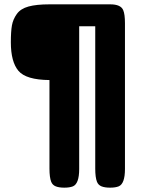

<svg xmlns="http://www.w3.org/2000/svg" viewBox="-20 -633 654 885"><path d="M208 -613H488Q537 -613 548 -586Q556 -567 556 -526V146Q556 214 527 226Q512 232 487.5 232Q463 232 448 226Q433 220 427 205Q419 185 419 144V-512H345V146Q345 214 316 226Q301 232 276.5 232Q252 232 237 226Q222 220 216 205Q208 185 208 144V-264Q100 -265 65 -306.5Q30 -348 30 -438Q30 -488 35 -516Q40 -544 57.5 -568.5Q75 -593 111.5 -603Q148 -613 208 -613Z"/></svg>

Font: Fredoka One
Style: Regular
Weight: 400
Version: Version 1.001;April 7, 2020;FontCreator 12.0.0.2522 64-bit